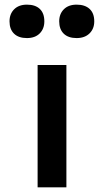

<svg xmlns="http://www.w3.org/2000/svg" viewBox="-20 -807 448 827"><path d="M142 0V-527H266V0ZM310 -643Q274 -643 254.5 -662Q235 -681 235 -715Q235 -747 255 -767Q275 -787 310 -787Q346 -787 366 -768.5Q386 -750 386 -715Q386 -683 365.5 -663Q345 -643 310 -643ZM96 -643Q60 -643 40.5 -662Q21 -681 21 -715Q21 -747 41 -767Q61 -787 96 -787Q132 -787 151.5 -768.5Q171 -750 171 -715Q171 -683 151 -663Q131 -643 96 -643Z"/></svg>

Font: Lexend Giga Medium
Style: Regular
Weight: 500
Designer: Bonnie Shaver-Troup, Thomas Jockin
Foundry: Lexend
Version: Version 1.007